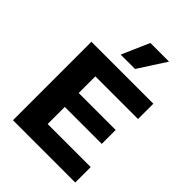

<svg xmlns="http://www.w3.org/2000/svg" viewBox="-255 -1022 1142 1142"><g transform="rotate(45 316.0 -451.5)"><path d="M69 0V-660H231V0ZM186 0V-130H593V0ZM186 -274V-391H542V-274ZM186 -531V-660H590V-531ZM367 -729H246L322 -903H479Z"/></g></svg>

Font: Bricolage Grotesque ExtraBold
Style: Regular
Weight: 800
Designer: Mathieu Triay
Foundry: Atelier Triay
Version: Version 1.001;gftools[0.9.33.dev8+g029e19f]